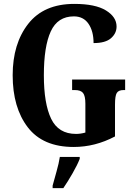

<svg xmlns="http://www.w3.org/2000/svg" viewBox="-20 -744 696 985"><path d="M358 10Q468 10 570 -44V-208Q570 -252 579 -267Q588 -282 614 -282H622V-336H350V-282H364Q394 -282 406 -267Q418 -252 418 -212V-64Q394 -57 370 -57Q280 -57 242.5 -134.5Q205 -212 205 -358Q205 -506 240.5 -583Q276 -660 359 -660Q408 -660 434 -622Q460 -584 460 -523Q521 -523 549.5 -548Q578 -573 578 -608Q578 -657 523.5 -690.5Q469 -724 361 -724Q205 -724 125 -622Q45 -520 45 -358Q45 -192 122.5 -91Q200 10 358 10ZM250 221H305Q327 189 352 145.5Q377 102 389 71V61H287Q282 94 270 136Q258 178 250 208Z"/></svg>

Font: Noto Serif ExtraCondensed Extra
Style: Regular
Weight: 800
Width: 3
Designer: Monotype Design Team
Foundry: Monotype Imaging Inc.
Version: Version 1.002